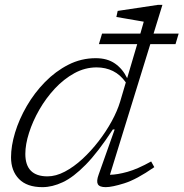

<svg xmlns="http://www.w3.org/2000/svg" viewBox="-20 -762 757 792"><path d="M388 -580 401 -623.5H559L573 -672.5Q564 -674 542.5 -677.8Q521 -681.5 497.8 -685.5Q474.5 -689.5 460 -692L465.5 -717L632 -742H650L613.5 -623.5H717L704 -580H600L433.5 -41Q464 -41.5 506 -53.2Q548 -65 603.5 -96L616.5 -72.5Q543 -21.5 492.5 -5.8Q442 10 416 10Q390 10 383.5 -2.5Q377 -15 387 -42L453 -228H445.5Q384.5 -134.5 333.8 -82.8Q283 -31 239.2 -10.5Q195.5 10 155 10Q91 10 58.2 -23.8Q25.5 -57.5 25.5 -113Q25.5 -160 42.2 -215.2Q59 -270.5 90.5 -324.8Q122 -379 165.5 -423.5Q209 -468 262 -495Q315 -522 375 -522Q422.5 -522 454.2 -500Q486 -478 504.5 -439.5L546 -580ZM84.5 -127Q84.5 -34.5 176 -34.5Q210.5 -34.5 247.5 -54Q284.5 -73.5 320 -106.2Q355.5 -139 386.8 -179.5Q418 -220 441 -262.2Q464 -304.5 475.5 -342.5L499 -422Q476.5 -454 446 -469Q415.5 -484 378.5 -484Q330.5 -484 286.8 -460Q243 -436 206.2 -396.5Q169.5 -357 142.2 -309.5Q115 -262 99.8 -214.2Q84.5 -166.5 84.5 -127Z"/></svg>

Font: Newsreader 6pt Light
Style: Italic
Weight: 300
Italic angle: -17°
Designer: Hugues Gentile
Foundry: Production Type
Version: Version 1.003; ttfautohint (v1.8.3)